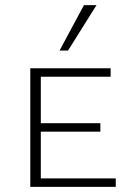

<svg xmlns="http://www.w3.org/2000/svg" viewBox="-20 -728 516 748"><path d="M98 0V-462H139V0ZM112 0V-33H431V0ZM112 -215V-248H371V-215ZM112 -429V-462H411V-429ZM212 -531 307 -708H356L245 -531Z"/></svg>

Font: Ysabeau SC ExtraLight
Style: Regular
Weight: 250
Designer: Christian Thalmann (Catharsis Fonts)
Version: Version 2.001;gftools[0.9.30]; featfreeze: smcp